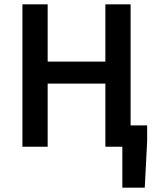

<svg xmlns="http://www.w3.org/2000/svg" viewBox="-20 -674 715 882"><path d="M542 188V0H464V-290H199V0H83V-654H199V-391H464V-654H580V-98H656V-26L645 188Z"/></svg>

Font: CV Source Sans Light
Style: Bold
Weight: 600
Designer: Paul D. Hunt
Foundry: Adobe Systems Incorporated
Version: Version 3.001